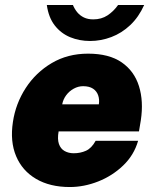

<svg xmlns="http://www.w3.org/2000/svg" viewBox="-20 -743 620 773"><path d="M261 10Q181 10 125.2 -22.8Q69.5 -55.5 44.8 -114.5Q20 -173.5 32 -252Q43 -326 83.5 -388.5Q124 -451 188.2 -489Q252.5 -527 334.5 -527Q419 -527 469.8 -492Q520.5 -457 539.5 -396.2Q558.5 -335.5 547 -259L539.5 -214H216Q210.5 -183 217.2 -163.5Q224 -144 240 -135Q256 -126 277 -126Q303.5 -126 326 -136Q348.5 -146 365 -176H536Q519.5 -118.5 476 -76.8Q432.5 -35 375.5 -12.5Q318.5 10 261 10ZM230.5 -323H378Q381 -342.5 375.2 -359.2Q369.5 -376 354.5 -386Q339.5 -396 314.5 -396Q295 -396 276.8 -386Q258.5 -376 246.2 -359.2Q234 -342.5 230.5 -323ZM342.5 -578Q299.5 -578 262.5 -593.2Q225.5 -608.5 200.5 -640.5Q175.5 -672.5 168.5 -723H273.5Q280.5 -706 291.5 -693Q302.5 -680 318.2 -672.5Q334 -665 355.5 -665Q388.5 -665 413 -681.2Q437.5 -697.5 455.5 -723H560.5Q538.5 -674 504.2 -641.8Q470 -609.5 428.2 -593.8Q386.5 -578 342.5 -578Z"/></svg>

Font: Public Sans Thin Black
Style: Italic
Weight: 900
Italic angle: -8°
Version: Version 2.001